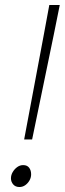

<svg xmlns="http://www.w3.org/2000/svg" viewBox="-20 -739 260 771"><path d="M77 -179 156 -600 178 -719H220L196 -600L109 -179ZM58 12Q42 12 33 1.5Q24 -9 24 -23Q24 -36 31 -48Q38 -60 49 -68Q60 -76 73 -76Q89 -76 97 -65.5Q105 -55 105 -39Q105 -26 98.5 -14.5Q92 -3 81.5 4.5Q71 12 58 12Z"/></svg>

Font: Source Sans 3 ExtraLight Light
Style: Italic
Weight: 300
Italic angle: -11°
Version: Version 3.052;hotconv 1.1.0;makeotfexe 2.6.0